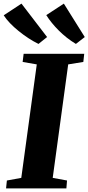

<svg xmlns="http://www.w3.org/2000/svg" viewBox="-46 -1040 488 1060"><path d="M-12.5 0 -8 -43.5 71.5 -58 157 -684.5 79 -698 84.5 -743H419L414 -698L330.5 -684.5L245 -58L324 -43.5L320.5 0ZM422 -835.5 373 -797.5Q346.5 -813.5 322.8 -832.2Q299 -851 278.5 -871.5Q258 -892 240.5 -913.5Q223 -935 209.5 -956.5L306.5 -1020ZM214 -835.5 166.5 -797.5Q139 -811 111 -829.2Q83 -847.5 56.8 -868.8Q30.5 -890 9.2 -912.2Q-12 -934.5 -25.5 -955.5L72.5 -1020Z"/></svg>

Font: Merriweather 48pt Black
Style: Italic
Weight: 900
Italic angle: -7.8°
Version: Version 2.101